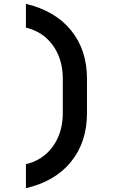

<svg xmlns="http://www.w3.org/2000/svg" viewBox="-20 -860 640 1000"><path d="M115 120V-5Q204 -26 255.5 -97.5Q307 -169 307 -271V-450Q307 -552 255.5 -623.5Q204 -695 115 -716V-840Q267 -804 350 -702Q433 -600 433 -450V-271Q433 -120 350 -17.5Q267 85 115 120Z"/></svg>

Font: JetBrains Mono NL
Style: Bold
Weight: 700
Monospace: yes
Designer: Philipp Nurullin, Konstantin Bulenkov
Foundry: JetBrains
Version: Version 2.305; ttfautohint (v1.8.4.7-5d5b)